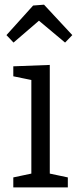

<svg xmlns="http://www.w3.org/2000/svg" viewBox="-20 -813 338 833"><path d="M38.7 -628.3 8 -660.7 123.7 -789 171 -792.7 293.7 -660.7 262.3 -628.3 121.7 -746 174.7 -745.3ZM196 -51.3 187.3 -61.7 274.3 -43.3V0H37.7V-43.3L124.7 -61.7L116 -51.3V-473L124 -464.3L37.7 -482V-525.3L196 -531.3Z"/></svg>

Font: Bitter Thin
Style: Regular
Weight: 100
Designer: Sol Matas, and Bitter project Authors
Foundry: Sol Matas
Version: Version 2.002